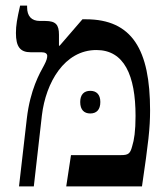

<svg xmlns="http://www.w3.org/2000/svg" viewBox="-20 -667 602 687"><path d="M48 0H101L130 -255C144 -371 210 -488 325 -488C424 -488 465 -398 465 -252C465 -198 460 -166 453 -144C446 -117 439 -112 413 -112H234L217 0H488C511 -157 517 -208 517 -272C517 -489 453 -598 287 -598H275L193 -503L191 -504V-543C191 -578 180 -592 142 -592H123C92 -592 77 -610 77 -641V-647H52C41 -599 37 -576 37 -549C37 -500 52 -480 90 -480H129C142 -480 149 -475 149 -467C149 -460 147 -451 138 -434C122 -405 88 -346 76 -243ZM267 -302C267 -274 281 -261 303 -261C325 -261 339 -274 339 -302C339 -329 325 -342 303 -342C281 -342 267 -329 267 -302Z"/></svg>

Font: Noto Serif Hebrew SemiCondensed Medium
Style: Regular
Weight: 500
Width: 4
Designer: Monotype Design Team
Foundry: Monotype Imaging Inc.
Version: Version 2.004